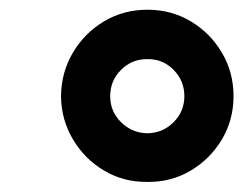

<svg xmlns="http://www.w3.org/2000/svg" viewBox="-20 -752 499 387"><path d="M277.3 -385.3Q229 -384.8 189.7 -408.2Q150.4 -431.6 127 -471.2Q103.5 -510.7 103 -558.1Q103.5 -606.4 127 -646Q150.4 -685.5 189.7 -709Q229 -732.4 277.3 -732.4Q325.2 -732.4 364.5 -709Q403.8 -685.5 427.2 -646Q450.7 -606.4 450.7 -558.1Q450.7 -510.3 427.2 -470.9Q403.8 -431.6 364.5 -408.2Q325.2 -384.8 277.3 -385.3ZM277.3 -483.4Q308.1 -483.9 329.8 -505.6Q351.6 -527.3 351.6 -558.1Q351.6 -589.4 329.8 -611.3Q308.1 -633.3 277.3 -632.8Q246.1 -633.3 224.1 -611.3Q202.1 -589.4 202.1 -558.1Q202.1 -527.3 224.1 -505.6Q246.1 -483.9 277.3 -483.4Z"/></svg>

Font: Inter
Style: Bold Italic
Weight: 700
Italic angle: -9.39999°
Designer: Rasmus Andersson
Foundry: rsms
Version: Version 4.001;git-9221beed3